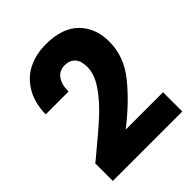

<svg xmlns="http://www.w3.org/2000/svg" viewBox="-205 -868 981 981"><g transform="rotate(-45 285.5 -378.0)"><path d="M39 -137C39 -137 39 -10 39 -10C39 -10 541 -10 541 -10C541 -10 541 -149 541 -149C541 -149 271 -149 271 -149C271 -149 271 -149 271 -149C346 -207 408 -267 457 -328C506 -389 530 -455 530 -526C530 -526 530 -526 530 -526C530 -591 510 -644 470 -685C429 -726 369 -746 290 -746C290 -746 290 -746 290 -746C244 -746 202 -737 165 -719C127 -701 97 -673 74 -635C51 -597 38 -550 37 -493C37 -493 202 -493 202 -493C202 -493 202 -493 202 -493C202 -528 209 -555 224 -574C238 -593 258 -602 283 -602C283 -602 283 -602 283 -602C308 -602 327 -594 340 -579C353 -564 359 -542 359 -515C359 -515 359 -515 359 -515C359 -479 346 -442 320 -404C294 -366 262 -330 225 -295C187 -260 135 -216 70 -162C70 -162 70 -162 70 -162C72 -163 62 -155 39 -137Z"/></g></svg>

Font: Girnar Poppins
Style: Bold
Weight: 500
Designer: Ninad Kale (Devanagari), Jonny Pinhorn (Latin)
Foundry: Indian Type Foundry
Version: ""